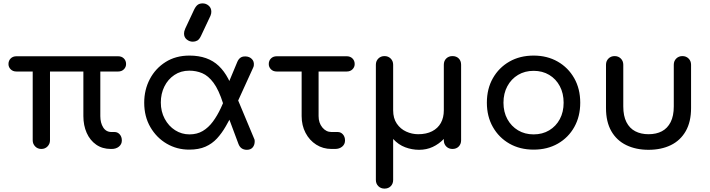

<svg xmlns="http://www.w3.org/2000/svg" viewBox="-20 -879 4188 1133"><path d="M224 0Q202 0 187.5 -15Q173 -30 173 -51V-457H77Q56 -457 43 -470Q30 -483 30 -501Q30 -521 43 -534Q56 -547 77 -547H677Q698 -547 711 -534Q724 -521 724 -501Q724 -483 711 -470Q698 -457 677 -457H572V-194Q572 -154 589 -127Q606 -100 638 -100H656Q674 -100 686.5 -86Q699 -72 699 -50Q699 -28 682 -14Q665 0 639 0H634Q584 0 547.5 -25.5Q511 -51 491.5 -95Q472 -139 472 -194V-457H275V-51Q275 -30 260.5 -15Q246 0 224 0Z M1096 4Q1024 4 964 -31Q904 -66 867.5 -128.5Q831 -191 831 -273Q831 -349 864 -412Q897 -475 957 -513Q1017 -551 1098 -551Q1207 -551 1271 -490Q1335 -429 1366 -310L1297 -267Q1271 -349 1240 -390.5Q1209 -432 1173.5 -447Q1138 -462 1097 -462Q1047 -462 1009 -436.5Q971 -411 950 -368.5Q929 -326 929 -274Q929 -221 952 -178Q975 -135 1013.5 -110.5Q1052 -86 1098 -86Q1143 -86 1176.5 -106Q1210 -126 1236 -161Q1262 -196 1283 -241Q1304 -286 1323 -335L1360 -222Q1336 -175 1312.5 -134Q1289 -93 1260.5 -62Q1232 -31 1192.5 -13.5Q1153 4 1096 4ZM1437 5Q1400 5 1387 -30L1294 -279L1365 -335L1480 -60Q1482 -57 1482.5 -52Q1483 -47 1483 -45Q1483 -23 1471 -9Q1459 5 1437 5ZM1350 -208 1292 -302 1380 -513Q1387 -530 1399 -538.5Q1411 -547 1430 -546Q1452 -545 1466 -531Q1480 -517 1478 -495Q1478 -493 1477 -488Q1476 -483 1474 -480ZM1118 -633Q1098 -633 1082 -646Q1066 -659 1066 -681Q1066 -688 1067.5 -694Q1069 -700 1073 -710L1125 -821Q1135 -842 1146.5 -850.5Q1158 -859 1176 -859Q1196 -859 1211.5 -845.5Q1227 -832 1227 -810Q1227 -805 1226 -799Q1225 -793 1222 -786L1166 -667Q1156 -646 1144 -639.5Q1132 -633 1118 -633Z M1936 0Q1886 0 1846 -25.5Q1806 -51 1783 -95Q1760 -139 1760 -194V-457H1613Q1592 -457 1579 -470Q1566 -483 1566 -501Q1566 -521 1579 -534Q1592 -547 1613 -547H2026Q2047 -547 2060 -534Q2073 -521 2073 -501Q2073 -483 2060 -470Q2047 -457 2026 -457H1860V-194Q1860 -154 1882 -127Q1904 -100 1936 -100H1973Q1991 -100 2003.5 -86Q2016 -72 2016 -50Q2016 -28 1999.5 -14Q1983 0 1957 0Z M2249 234Q2227 234 2212.5 219.5Q2198 205 2198 183V-497Q2198 -519 2212.5 -533.5Q2227 -548 2249 -548Q2271 -548 2285.5 -533.5Q2300 -519 2300 -497V-228Q2300 -181 2321.5 -149.5Q2343 -118 2377 -102.5Q2411 -87 2448 -87Q2496 -87 2530 -104.5Q2564 -122 2581.5 -153.5Q2599 -185 2599 -228V-497Q2599 -520 2613.5 -534Q2628 -548 2650 -548Q2673 -548 2687 -534Q2701 -520 2701 -497V-51Q2701 -29 2687 -14.5Q2673 0 2650 0Q2628 0 2613.5 -14.5Q2599 -29 2599 -51V-59Q2570 -29 2533.5 -12Q2497 5 2453 5Q2411 5 2371 -10Q2331 -25 2300 -59V183Q2300 205 2286 219.5Q2272 234 2249 234Z M3129 4Q3048 4 2986 -31.5Q2924 -67 2888.5 -129.5Q2853 -192 2853 -273Q2853 -355 2888.5 -417.5Q2924 -480 2986 -515.5Q3048 -551 3129 -551Q3209 -551 3271 -515.5Q3333 -480 3368.5 -417.5Q3404 -355 3404 -273Q3404 -192 3369 -129.5Q3334 -67 3272 -31.5Q3210 4 3129 4ZM3129 -86Q3181 -86 3221 -110Q3261 -134 3283.5 -176Q3306 -218 3306 -273Q3306 -328 3283.5 -370.5Q3261 -413 3221 -437Q3181 -461 3129 -461Q3077 -461 3037 -437Q2997 -413 2974 -370.5Q2951 -328 2951 -273Q2951 -218 2974 -176Q2997 -134 3037 -110Q3077 -86 3129 -86Z M3807 5Q3733 5 3676 -22.5Q3619 -50 3587.5 -105Q3556 -160 3556 -241V-497Q3556 -519 3570.5 -533.5Q3585 -548 3607 -548Q3629 -548 3643.5 -533.5Q3658 -519 3658 -497V-251Q3658 -195 3676.5 -158.5Q3695 -122 3728.5 -104.5Q3762 -87 3807 -87Q3853 -87 3886 -104.5Q3919 -122 3937.5 -158.5Q3956 -195 3956 -251V-497Q3956 -519 3970.5 -533.5Q3985 -548 4007 -548Q4029 -548 4043.5 -533.5Q4058 -519 4058 -497V-241Q4058 -160 4026.5 -105Q3995 -50 3938.5 -22.5Q3882 5 3807 5Z"/></svg>

Font: Comfortaa
Style: Bold
Weight: 700
Designer: Johan Aakerlund
Foundry: Johan Aakerlund
Version: Version 3.104; ttfautohint (v1.8.1.43-b0c9)